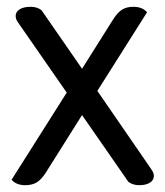

<svg xmlns="http://www.w3.org/2000/svg" viewBox="-20 -538 486 564"><path d="M432 -21Q432 -9 420.5 -1.5Q409 6 389 6Q370 6 357 -4L221 -200L114 -30Q101 -10 87.5 -2Q74 6 54 6Q28 6 14 -10L176 -266L33 -472Q26 -482 26 -491Q26 -503 37.5 -510.5Q49 -518 70 -518Q89 -518 102 -508L221 -336L313 -482Q326 -502 339 -510Q352 -518 372 -518Q398 -518 412 -502L266 -271L425 -40Q432 -30 432 -21Z"/></svg>

Font: Thasadith
Style: Bold
Weight: 700
Designer: Cadson Demak Co.,Ltd.
Foundry: Cadson Demak Co.,Ltd.
Version: Version 1.000; ttfautohint (v1.6)